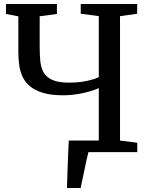

<svg xmlns="http://www.w3.org/2000/svg" viewBox="-20 -763 753 963"><path d="M316 180Q317 145 318.2 105.2Q319.5 65.5 321.2 24Q323 -17.5 325 -58H475.5V-321Q438 -304.5 389.8 -294.8Q341.5 -285 298 -285Q237 -285 196.2 -297.2Q155.5 -309.5 130.5 -330.2Q105.5 -351 93 -378.5Q80.5 -406 76.2 -437.5Q72 -469 72 -501V-681L10 -693V-743H265.5V-693L179 -681.5V-529.5Q179 -492.5 181.8 -460Q184.5 -427.5 197.5 -402.2Q210.5 -377 241 -362.8Q271.5 -348.5 327 -348.5Q360 -348.5 388.5 -352.5Q417 -356.5 439.2 -362.8Q461.5 -369 475.5 -376V-682L385 -694V-743H668V-694L582 -682V-58L668.5 -47V0H423.5Q418.5 18 413 44.2Q407.5 70.5 401.8 98Q396 125.5 391.2 147.8Q386.5 170 384.5 180Z"/></svg>

Font: Merriweather 24pt
Style: Regular
Weight: 400
Designer: Eben Sorkin
Foundry: Eben Sorkin
Version: Version 2.100